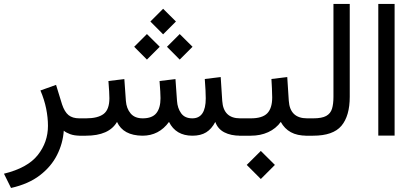

<svg xmlns="http://www.w3.org/2000/svg" viewBox="-25 -687 2090 972"><path d="M297.9 -25.4Q293.5 38.6 263.9 97.4Q234.4 156.2 177 200.4Q119.6 244.6 30.8 264.6L-4.9 192.4Q114.7 163.1 166.3 97.9Q217.8 32.7 217.8 -49.8Q217.8 -91.8 208.7 -137Q199.7 -182.1 179.7 -229L258.8 -257.3L289.1 -158.7Q301.8 -120.6 322 -104.2Q342.3 -87.9 376.5 -87.9H395.5V0H381.8Q351.6 0 330.3 -7.8Q309.1 -15.6 297.9 -25.4Z M736.3 -578.1 800.8 -642.6 865.7 -578.1 800.8 -513.2ZM820.3 -450.2 884.8 -514.6 949.7 -450.2 884.8 -385.3ZM654.3 -450.2 718.8 -514.6 783.7 -450.2 718.8 -385.3ZM948.7 -87.9Q1016.6 -87.9 1016.6 -189Q1016.6 -205.6 1015.4 -230Q1014.2 -254.4 1011.7 -287.1L1092.3 -296.9L1100.1 -176.3Q1106 -87.9 1190.4 -87.9H1205.1V0H1191.4Q1143.6 0 1110.6 -17.1Q1077.6 -34.2 1064.9 -69.8Q1046.4 -34.2 1018.8 -17.1Q991.2 0 949.2 0Q865.2 0 830.6 -69.8Q779.8 0 696.3 0Q598.6 -1 567.4 -69.8Q526.9 0 409.7 0H376V-87.9H410.6Q470.2 -87.9 499.5 -110.1Q528.8 -132.3 528.8 -189.9Q528.8 -202.6 527.6 -224.1Q526.4 -245.6 523.9 -276.9L604.5 -286.6L612.3 -176.3Q615.2 -137.7 636.2 -112.8Q657.2 -87.9 697.3 -87.9Q745.6 -87.9 766.6 -114.3Q787.6 -140.6 787.6 -189.9Q787.6 -201.7 786.4 -223.4Q785.2 -245.1 782.7 -276.9L863.3 -286.6L871.1 -176.3Q873.5 -139.2 892.1 -113.5Q910.6 -87.9 948.7 -87.9Z M1540.5 0H1528.8Q1479.5 0 1447.3 -17.8Q1415 -35.6 1396.5 -69.8Q1371.6 -35.6 1332.5 -17.8Q1293.5 0 1244.6 0H1185.5V-87.9H1244.6Q1303.2 -87.9 1328.1 -113.5Q1353 -139.2 1353 -193.8Q1353 -216.8 1351.6 -240.7Q1350.1 -264.6 1349.1 -287.1L1429.2 -296.9L1437 -176.8Q1442.9 -87.9 1529.8 -87.9H1540.5ZM1224.1 147.9 1295.4 77.1 1366.7 147.9 1295.4 219.2Z M1521 0V-87.9H1560.5Q1604.5 -87.9 1626.5 -100.1Q1648.4 -112.3 1655.8 -136.5Q1663.1 -160.6 1663.1 -196.8V-667H1745.6V-197.3Q1745.6 -100.1 1703.4 -50Q1661.1 0 1560.1 0Z M1890.1 -667H1972.7V-0.5H1890.1Z"/></svg>

Font: Vazir
Style: Regular
Weight: 400
Designer: Saber Rastikerdar
Foundry: Saber Rastikerdar
Version: Version 30.0.0